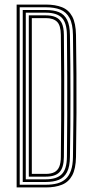

<svg xmlns="http://www.w3.org/2000/svg" viewBox="-20 -820 400 840"><path d="M52.8 0V-800H180.5Q222 -800 251.2 -788.4Q280.5 -776.8 296 -747.9Q311.5 -719 312.5 -667Q313.8 -584 314.4 -500.2Q315 -416.5 314.6 -326.1Q314.2 -235.8 312.5 -133.2Q311.5 -81.8 296 -52.8Q280.5 -23.8 251.2 -11.9Q222 0 180 0ZM66.2 -11.8H180Q208.5 -11.8 230.4 -17.6Q252.2 -23.5 267.4 -37.2Q282.5 -51 290.6 -74.6Q298.8 -98.2 299.2 -133.5Q300.8 -222.8 301.2 -309.9Q301.8 -397 301.2 -485.4Q300.8 -573.8 299.2 -666.8Q298.5 -714.8 284.4 -741.1Q270.2 -767.5 244 -777.9Q217.8 -788.2 180.5 -788.2H66.2ZM79.5 -23.8V-776.2H180.5Q214.8 -776.2 238 -766.8Q261.2 -757.2 273.4 -733.4Q285.5 -709.5 286 -666.8Q287.2 -599.8 287.8 -534.1Q288.2 -468.5 288.2 -402.9Q288.2 -337.2 287.8 -270.4Q287.2 -203.5 286 -133.8Q285.5 -90.2 272.9 -66.4Q260.2 -42.5 236.9 -33.1Q213.5 -23.8 180 -23.8ZM92.8 -35.5H180Q227.8 -35.5 250 -57.6Q272.2 -79.8 272.8 -133.2Q273.8 -225.8 274.1 -311.6Q274.5 -397.5 274.1 -484.6Q273.8 -571.8 272.8 -667Q272.2 -720.5 250.2 -742.5Q228.2 -764.5 180.5 -764.5H92.8ZM106 -47.2V-752.8H180.5Q205 -752.8 222.6 -745.5Q240.2 -738.2 249.8 -719.8Q259.2 -701.2 259.5 -667Q260.5 -576.2 260.9 -490Q261.2 -403.8 260.9 -316.1Q260.5 -228.5 259.5 -133.2Q259 -86.2 240.2 -66.8Q221.5 -47.2 180 -47.2ZM119.2 -59.2H180Q203 -59.2 217.5 -66.5Q232 -73.8 239 -90Q246 -106.2 246.2 -133.2Q247.2 -213 247.6 -296.2Q248 -379.5 247.8 -471Q247.5 -562.5 246.2 -667Q245.8 -709.2 229.4 -725Q213 -740.8 180.5 -740.8H119.2Z"/></svg>

Font: Big Shoulders Inline Display Thin
Style: Regular
Weight: 400
Version: Version 2.002